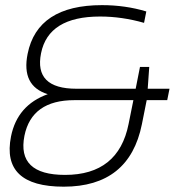

<svg xmlns="http://www.w3.org/2000/svg" viewBox="-20 -718 673 740"><path d="M86.4 -510.3Q124 -698.2 373 -698.2Q463.4 -698.2 543.9 -673.8L535.2 -629.9Q449.7 -654.3 365.7 -654.3Q166.5 -654.3 138.2 -512.7Q110.8 -376 274.4 -376H502.9L519.5 -460H555.2L549.3 -376H633.3L624.5 -332H545.4L526.9 -239.3Q478.5 1.5 225.6 1.5Q-16.1 1.5 22.5 -192.4Q46.9 -313 164.1 -355Q61.5 -386.7 86.4 -510.3ZM266.6 -332Q102.1 -332 74.2 -194.8Q44.4 -43.9 230.5 -43.9Q436.5 -43.9 475.6 -240.2L494.1 -332Z"/></svg>

Font: Sansation Light
Style: Light Italic
Weight: 300
Designer: Bernd Montag
Version: Version 1.301